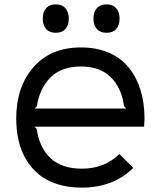

<svg xmlns="http://www.w3.org/2000/svg" viewBox="-20 -860 745 890"><path d="M140.1 -356.9H565.9L555.2 -367.2Q543.5 -452.6 493.4 -502.2Q443.4 -551.8 355 -551.8Q265.1 -551.8 214.4 -501.5Q163.6 -451.2 150.9 -367.2ZM649.9 -310.1Q649.9 -299.3 647.9 -272.9H139.2L149.9 -263.2Q162.6 -174.8 214.6 -126.5Q266.6 -78.1 359.9 -78.1Q463.9 -78.1 533.2 -146L598.1 -82Q504.9 9.8 358.9 9.8Q297.9 9.8 247.6 -5.9Q197.3 -21.5 161.9 -50Q126.5 -78.6 102.3 -118.4Q78.1 -158.2 66.7 -206.3Q55.2 -254.4 55.2 -310.1Q55.2 -457.5 135.3 -548.8Q215.3 -640.1 355 -640.1Q428.2 -640.1 484.9 -615.5Q541.5 -590.8 577.4 -546.1Q613.3 -501.5 631.6 -441.9Q649.9 -382.3 649.9 -310.1ZM298.8 -773.9Q298.8 -743.2 283.2 -725.6Q267.6 -708 238.8 -708Q209.5 -708 193.8 -725.6Q178.2 -743.2 178.2 -773.9Q178.2 -804.2 193.8 -822Q209.5 -839.8 238.8 -839.8Q267.6 -839.8 283.2 -821.8Q298.8 -803.7 298.8 -773.9ZM534.2 -773.9Q534.2 -743.2 518.6 -725.6Q502.9 -708 474.1 -708Q444.8 -708 429 -725.6Q413.1 -743.2 413.1 -773.9Q413.1 -804.2 429 -822Q444.8 -839.8 474.1 -839.8Q502.9 -839.8 518.6 -821.8Q534.2 -803.7 534.2 -773.9Z"/></svg>

Font: Sinkin Sans 400 Regular
Style: Regular
Weight: 400
Designer: Keith Bates
Foundry: K-Type
Version: Sinkin Sans (version 1.0)  by Keith Bates   •   © 2014   www